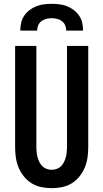

<svg xmlns="http://www.w3.org/2000/svg" viewBox="-20 -975 540 1003"><path d="M250 8Q223 8 196 2.5Q169 -3 146 -17Q123 -31 105.5 -52.5Q88 -74 77.5 -99Q67 -124 63 -151Q59 -178 59 -205V-735H170V-205Q170 -192 171.5 -178.5Q173 -165 176.5 -152.5Q180 -140 186 -128Q192 -116 201.5 -106.5Q211 -97 224 -92.5Q237 -88 250 -88Q263 -88 276 -92.5Q289 -97 298.5 -106.5Q308 -116 314 -128Q320 -140 323.5 -152.5Q327 -165 328.5 -178.5Q330 -192 330 -205V-735H441V-205Q441 -178 437 -151Q433 -124 422.5 -99Q412 -74 394.5 -52.5Q377 -31 354 -17Q331 -3 304 2.5Q277 8 250 8ZM86 -815Q86 -835 90.5 -855.5Q95 -876 106.5 -893Q118 -910 134.5 -922.5Q151 -935 170 -942.5Q189 -950 209.5 -952.5Q230 -955 250 -955Q270 -955 290.5 -952.5Q311 -950 330 -942.5Q349 -935 365.5 -922.5Q382 -910 393.5 -893Q405 -876 409.5 -855.5Q414 -835 414 -815H326Q326 -829 320.5 -842.5Q315 -856 303.5 -864.5Q292 -873 278 -876.5Q264 -880 250 -880Q236 -880 222 -876.5Q208 -873 196.5 -864.5Q185 -856 179.5 -842.5Q174 -829 174 -815Z"/></svg>

Font: Iosevka Custom
Style: Bold
Weight: 700
Monospace: yes
Designer: Belleve Invis
Foundry: Belleve Invis
Version: Version 30.3.3; ttfautohint (v1.8.3)